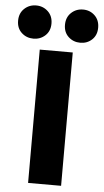

<svg xmlns="http://www.w3.org/2000/svg" viewBox="-128 -970 551 1020"><g transform="rotate(5 147.5 -460.5)"><path d="M238 11H62V-700H238ZM86 -907.5Q112 -883 112 -843Q112 -803 86 -779Q60 -755 23 -755Q-14 -755 -40 -779Q-66 -803 -66 -843Q-66 -883 -40 -907.5Q-14 -932 23 -932Q60 -932 86 -907.5ZM335.5 -907.5Q361 -883 361 -843Q361 -803 335.5 -779Q310 -755 273 -755Q236 -755 210 -779Q184 -803 184 -843Q184 -883 210 -907.5Q236 -932 273 -932Q310 -932 335.5 -907.5Z"/></g></svg>

Font: Repo
Style: ExtraBold
Weight: 800
Designer: Stefan Peev
Foundry: Context Ltd
Version: Version 001.000